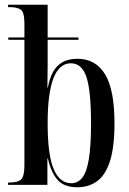

<svg xmlns="http://www.w3.org/2000/svg" viewBox="-20 -780 544 810"><path d="M306 10Q251 10 223.5 -20.5Q196 -51 182 -111H180V0H14V-10H20Q57 -10 70 -24Q83 -38 83 -83V-612H15V-622H83V-681Q83 -728 68 -739Q53 -750 19 -750H14V-760H181V-622H311V-612H181V-561Q181 -533 181 -496.5Q181 -460 180 -411H182Q193 -472 223 -502Q253 -532 307 -532Q383 -532 423 -467Q463 -402 463 -260Q463 -160 444 -100.5Q425 -41 389.5 -15.5Q354 10 306 10ZM281 -7Q308 -7 326.5 -29.5Q345 -52 354.5 -107Q364 -162 364 -259Q364 -398 344.5 -455.5Q325 -513 279 -513Q181 -513 181 -260Q181 -126 206.5 -66.5Q232 -7 281 -7Z"/></svg>

Font: Noto Serif Display ExtraCondensed Medium
Style: Regular
Weight: 500
Width: 2
Designer: Monotype Design Team
Foundry: Monotype Imaging Inc.
Version: Version 2.009